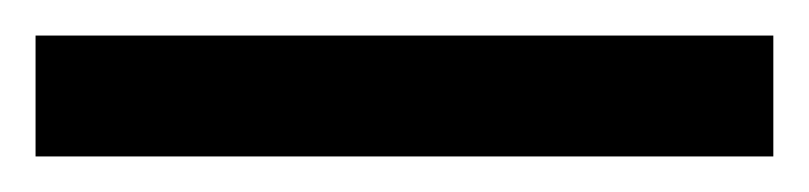

<svg xmlns="http://www.w3.org/2000/svg" viewBox="-22 70 455 108"><path d="M-2 90H413V158H-2Z"/></svg>

Font: ukorean85
Style: Book
Weight: 400
Designer: Jelle Bosma - Monotype Design Team
Foundry: Monotype Imaging Inc.
Version: Version 2.003